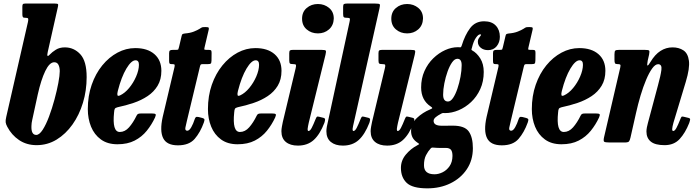

<svg xmlns="http://www.w3.org/2000/svg" viewBox="-20 -800 3904 1078"><path d="M15 -143.5 137 -677Q140 -691 138 -695.5Q136 -700 126 -700H121.5Q110.5 -700 108 -705Q105.5 -710 105.5 -720.5V-762Q105.5 -772.5 108.2 -776.2Q111 -780 121.5 -780H288Q302.5 -780 305.2 -776.8Q308 -773.5 305 -761L248 -508Q239.5 -471 261.5 -495.5Q272 -507 293 -520.5Q314 -534 344 -534Q395 -534 430.8 -495.5Q466.5 -457 466.5 -367Q466.5 -292 445.8 -223.2Q425 -154.5 387 -101Q349 -47.5 297.8 -16.2Q246.5 15 185.5 15Q129.5 15 87.2 -13.5Q45 -42 21 -88Q13 -103 11.8 -113.5Q10.5 -124 15 -143.5ZM156.5 -92.5Q154.5 -42.5 183.5 -42.5Q201 -42.5 219.8 -71.5Q238.5 -100.5 255.5 -146Q272.5 -191.5 286 -241.5Q299.5 -291.5 307.5 -334.2Q315.5 -377 315.5 -400Q315.5 -422 308.2 -436.2Q301 -450.5 284.5 -450.5Q258 -450.5 234.2 -401.2Q210.5 -352 192 -269.5L161 -127Q158.5 -118 157.8 -109.8Q157 -101.5 156.5 -92.5Z M473 -187.5Q473 -261.5 494.8 -324Q516.5 -386.5 554.2 -432.8Q592 -479 639.8 -504.5Q687.5 -530 739.5 -530Q808 -530 847 -496Q886 -462 886 -402.5Q886 -353.5 865 -318.8Q844 -284 808.8 -260.5Q773.5 -237 729.8 -222.2Q686 -207.5 640.5 -198Q628.5 -195 625 -189.8Q621.5 -184.5 620.5 -169Q609 -59 652.5 -59Q681.5 -59 704.5 -85Q727.5 -111 746.5 -150Q750 -158 755.5 -160.5Q761 -163 774 -163H831.5Q849.5 -163 853.2 -159Q857 -155 850.5 -140.5Q832 -100.5 804.2 -66Q776.5 -31.5 736.2 -10.8Q696 10 639.5 10Q583.5 10 546.5 -17Q509.5 -44 491.2 -88.8Q473 -133.5 473 -187.5ZM654 -264.5Q681 -277 705 -306Q729 -335 744.2 -370.2Q759.5 -405.5 760 -435.5Q760.5 -461.5 741 -461.5Q717.5 -461.5 689.5 -414.8Q661.5 -368 641.5 -289.5Q637.5 -274 639.2 -266.2Q641 -258.5 654 -264.5Z M951 -520H968.5Q980 -520 981.2 -523.2Q982.5 -526.5 985 -535.5L999.5 -597Q1001.5 -606.5 1004.8 -608.5Q1008 -610.5 1018 -612Q1048 -614.5 1068.8 -622.8Q1089.5 -631 1101 -638.5Q1111.5 -645.5 1115.5 -646.8Q1119.5 -648 1134 -648Q1146.5 -648 1150.2 -645.8Q1154 -643.5 1152 -634L1129 -536Q1126.5 -526 1127.2 -523Q1128 -520 1139 -520H1151Q1161 -520 1164.5 -517.5Q1168 -515 1168 -503.5L1167.5 -460.5Q1167 -446.5 1163.5 -443.2Q1160 -440 1147 -440H1118Q1109 -440 1106.8 -437Q1104.5 -434 1102.5 -426L1029.5 -122Q1024.5 -102.5 1021 -84.2Q1017.5 -66 1031.5 -66Q1043 -66 1054.2 -86.2Q1065.5 -106.5 1072.5 -129Q1075.5 -138 1079.2 -141.8Q1083 -145.5 1095 -143L1116.5 -137.5Q1126.5 -134.5 1127.8 -129.8Q1129 -125 1124.5 -112Q1104.5 -56.5 1073 -20.2Q1041.5 16 979 16Q916 16 896 -24.5Q876 -65 893.5 -143.5L959.5 -422.5Q961.5 -431.5 960.5 -435.8Q959.5 -440 949 -440H944Q935 -440 932.2 -443.2Q929.5 -446.5 929.5 -458.5V-501.5Q929.5 -513.5 934.5 -516.8Q939.5 -520 951 -520Z M1147.5 -187.5Q1147.5 -261.5 1169.2 -324Q1191 -386.5 1228.8 -432.8Q1266.5 -479 1314.2 -504.5Q1362 -530 1414 -530Q1482.5 -530 1521.5 -496Q1560.5 -462 1560.5 -402.5Q1560.5 -353.5 1539.5 -318.8Q1518.5 -284 1483.2 -260.5Q1448 -237 1404.2 -222.2Q1360.5 -207.5 1315 -198Q1303 -195 1299.5 -189.8Q1296 -184.5 1295 -169Q1283.5 -59 1327 -59Q1356 -59 1379 -85Q1402 -111 1421 -150Q1424.5 -158 1430 -160.5Q1435.5 -163 1448.5 -163H1506Q1524 -163 1527.8 -159Q1531.5 -155 1525 -140.5Q1506.5 -100.5 1478.8 -66Q1451 -31.5 1410.8 -10.8Q1370.5 10 1314 10Q1258 10 1221 -17Q1184 -44 1165.8 -88.8Q1147.5 -133.5 1147.5 -187.5ZM1328.5 -264.5Q1355.5 -277 1379.5 -306Q1403.5 -335 1418.8 -370.2Q1434 -405.5 1434.5 -435.5Q1435 -461.5 1415.5 -461.5Q1392 -461.5 1364 -414.8Q1336 -368 1316 -289.5Q1312 -274 1313.8 -266.2Q1315.5 -258.5 1328.5 -264.5Z M1676 -695Q1676 -733 1702 -755.2Q1728 -777.5 1765 -777.5Q1801.5 -777.5 1828 -755.2Q1854.5 -733 1854 -695Q1852.5 -657 1827 -634.8Q1801.5 -612.5 1765 -612.5Q1728 -612.5 1702 -634.8Q1676 -657 1676 -695ZM1807.5 -492.5 1713.5 -111Q1712 -105 1709.5 -91.8Q1707 -78.5 1707 -75Q1707 -64.5 1712 -64.5Q1721 -64.5 1730.2 -82.2Q1739.5 -100 1752 -131.5Q1756 -141.5 1759.2 -144.2Q1762.5 -147 1771.5 -144.5L1796 -138.5Q1805.5 -136 1805.2 -128.8Q1805 -121.5 1801.5 -110.5Q1776 -45 1741.2 -13.8Q1706.5 17.5 1652.5 17.5Q1609.5 17.5 1584.8 -3Q1560 -23.5 1560 -63.5Q1560 -74 1562.8 -89.5Q1565.5 -105 1568 -116L1640 -417Q1643.5 -431.5 1641.5 -435.8Q1639.5 -440 1628 -440H1626Q1611.5 -440 1607.8 -443.8Q1604 -447.5 1604 -462V-501.5Q1604 -514 1608.5 -517Q1613 -520 1625 -520H1784.5Q1806 -520 1809 -515.8Q1812 -511.5 1807.5 -492.5Z M2110.5 -752.5 1966.5 -111Q1965 -105 1962.2 -91.8Q1959.5 -78.5 1959.5 -75Q1959.5 -64.5 1964.5 -64.5Q1973.5 -64.5 1982.8 -82.2Q1992 -100 2004.5 -131.5Q2008.5 -141.5 2011.8 -144.2Q2015 -147 2024 -144.5L2048.5 -138.5Q2058 -136 2057.8 -128.8Q2057.5 -121.5 2054 -110.5Q2028.5 -45 1993.8 -13.8Q1959 17.5 1905 17.5Q1862.5 17.5 1837.5 -3Q1812.5 -23.5 1812.5 -63.5Q1812.5 -74 1815.2 -89.5Q1818 -105 1821 -116L1942.5 -677Q1946 -691.5 1944 -695.8Q1942 -700 1930.5 -700H1928.5Q1914 -700 1910.2 -703.8Q1906.5 -707.5 1906.5 -722V-761.5Q1906.5 -774 1911 -777Q1915.5 -780 1927.5 -780H2087Q2109 -780 2112 -775.8Q2115 -771.5 2110.5 -752.5Z M2177 -695Q2177 -733 2203 -755.2Q2229 -777.5 2266 -777.5Q2302.5 -777.5 2329 -755.2Q2355.5 -733 2355 -695Q2353.5 -657 2328 -634.8Q2302.5 -612.5 2266 -612.5Q2229 -612.5 2203 -634.8Q2177 -657 2177 -695ZM2308.5 -492.5 2214.5 -111Q2213 -105 2210.5 -91.8Q2208 -78.5 2208 -75Q2208 -64.5 2213 -64.5Q2222 -64.5 2231.2 -82.2Q2240.5 -100 2253 -131.5Q2257 -141.5 2260.2 -144.2Q2263.5 -147 2272.5 -144.5L2297 -138.5Q2306.5 -136 2306.2 -128.8Q2306 -121.5 2302.5 -110.5Q2277 -45 2242.2 -13.8Q2207.5 17.5 2153.5 17.5Q2110.5 17.5 2085.8 -3Q2061 -23.5 2061 -63.5Q2061 -74 2063.8 -89.5Q2066.5 -105 2069 -116L2141 -417Q2144.5 -431.5 2142.5 -435.8Q2140.5 -440 2129 -440H2127Q2112.5 -440 2108.8 -443.8Q2105 -447.5 2105 -462V-501.5Q2105 -514 2109.5 -517Q2114 -520 2126 -520H2285.5Q2307 -520 2310 -515.8Q2313 -511.5 2308.5 -492.5Z M2231 142.5Q2231 101 2258.5 68Q2286 35 2322.5 16Q2334 10 2333.5 8.5Q2333 7 2325.5 2Q2305 -11.5 2296.5 -27.8Q2288 -44 2288 -64Q2288 -107 2320.8 -137.8Q2353.5 -168.5 2394.5 -185.5Q2407 -190.5 2407 -193.5Q2407 -196.5 2399 -201.5Q2344.5 -237 2344.5 -309Q2344.5 -359.5 2363.2 -401.2Q2382 -443 2412.8 -472.8Q2443.5 -502.5 2479.5 -518.8Q2515.5 -535 2550.5 -535Q2554 -535 2555.5 -534.8Q2557 -534.5 2558.5 -534.5Q2565 -534 2567.2 -535Q2569.5 -536 2572.5 -544.5Q2590.5 -603.5 2619.5 -642Q2648.5 -680.5 2698 -680.5Q2741 -680.5 2763.8 -656.2Q2786.5 -632 2786.5 -593.5Q2786.5 -562.5 2768.8 -540.5Q2751 -518.5 2720 -518.5Q2695.5 -518.5 2679.2 -531.8Q2663 -545 2663 -565.5Q2663 -578 2669.8 -587.2Q2676.5 -596.5 2680 -601.8Q2683.5 -607 2675 -607Q2665.5 -607 2652 -587.8Q2638.5 -568.5 2630 -533Q2627.5 -526 2627 -522.8Q2626.5 -519.5 2631 -517Q2657 -503 2676.5 -472Q2696 -441 2696 -396Q2696 -342.5 2676.5 -299.8Q2657 -257 2625 -227Q2593 -197 2554.8 -181Q2516.5 -165 2479 -165Q2476.5 -165 2468.5 -165.5Q2463 -166 2454 -160Q2440 -153 2427.2 -142.8Q2414.5 -132.5 2414.5 -121.5Q2414.5 -94 2460.5 -94Q2470.5 -94 2490.5 -94.2Q2510.5 -94.5 2522.5 -94.5Q2589 -94.5 2612 -61.8Q2635 -29 2635 32Q2635 99.5 2601 150.2Q2567 201 2509.2 229.2Q2451.5 257.5 2379.5 257.5Q2295.5 257.5 2263.2 226.5Q2231 195.5 2231 142.5ZM2468 -269.5Q2467.5 -230 2495.5 -230Q2510 -230 2523.8 -250.2Q2537.5 -270.5 2548.2 -302.2Q2559 -334 2565.5 -369Q2572 -404 2572 -433Q2572.5 -470 2548 -470Q2532.5 -470 2518.2 -449.8Q2504 -429.5 2492.8 -398Q2481.5 -366.5 2474.8 -332Q2468 -297.5 2468 -269.5ZM2398.5 33Q2383.5 49 2372 71.2Q2360.5 93.5 2360.5 127.5Q2360 178.5 2419.5 178.5Q2442.5 178.5 2465.5 167Q2488.5 155.5 2504.2 132.8Q2520 110 2520.5 75.5Q2520.5 51.5 2512 41Q2503.5 30.5 2482.5 30.5H2447Q2440 30.5 2434.2 30.2Q2428.5 30 2417 29Q2410.5 28 2406.5 28.5Q2402.5 29 2398.5 33Z M2769.5 -520H2787Q2798.5 -520 2799.8 -523.2Q2801 -526.5 2803.5 -535.5L2818 -597Q2820 -606.5 2823.2 -608.5Q2826.5 -610.5 2836.5 -612Q2866.5 -614.5 2887.2 -622.8Q2908 -631 2919.5 -638.5Q2930 -645.5 2934 -646.8Q2938 -648 2952.5 -648Q2965 -648 2968.8 -645.8Q2972.5 -643.5 2970.5 -634L2947.5 -536Q2945 -526 2945.8 -523Q2946.5 -520 2957.5 -520H2969.5Q2979.5 -520 2983 -517.5Q2986.5 -515 2986.5 -503.5L2986 -460.5Q2985.5 -446.5 2982 -443.2Q2978.5 -440 2965.5 -440H2936.5Q2927.5 -440 2925.2 -437Q2923 -434 2921 -426L2848 -122Q2843 -102.5 2839.5 -84.2Q2836 -66 2850 -66Q2861.5 -66 2872.8 -86.2Q2884 -106.5 2891 -129Q2894 -138 2897.8 -141.8Q2901.5 -145.5 2913.5 -143L2935 -137.5Q2945 -134.5 2946.2 -129.8Q2947.5 -125 2943 -112Q2923 -56.5 2891.5 -20.2Q2860 16 2797.5 16Q2734.5 16 2714.5 -24.5Q2694.5 -65 2712 -143.5L2778 -422.5Q2780 -431.5 2779 -435.8Q2778 -440 2767.5 -440H2762.5Q2753.5 -440 2750.8 -443.2Q2748 -446.5 2748 -458.5V-501.5Q2748 -513.5 2753 -516.8Q2758 -520 2769.5 -520Z M2966 -187.5Q2966 -261.5 2987.8 -324Q3009.5 -386.5 3047.2 -432.8Q3085 -479 3132.8 -504.5Q3180.5 -530 3232.5 -530Q3301 -530 3340 -496Q3379 -462 3379 -402.5Q3379 -353.5 3358 -318.8Q3337 -284 3301.8 -260.5Q3266.5 -237 3222.8 -222.2Q3179 -207.5 3133.5 -198Q3121.5 -195 3118 -189.8Q3114.5 -184.5 3113.5 -169Q3102 -59 3145.5 -59Q3174.5 -59 3197.5 -85Q3220.5 -111 3239.5 -150Q3243 -158 3248.5 -160.5Q3254 -163 3267 -163H3324.5Q3342.5 -163 3346.2 -159Q3350 -155 3343.5 -140.5Q3325 -100.5 3297.2 -66Q3269.5 -31.5 3229.2 -10.8Q3189 10 3132.5 10Q3076.5 10 3039.5 -17Q3002.5 -44 2984.2 -88.8Q2966 -133.5 2966 -187.5ZM3147 -264.5Q3174 -277 3198 -306Q3222 -335 3237.2 -370.2Q3252.5 -405.5 3253 -435.5Q3253.5 -461.5 3234 -461.5Q3210.5 -461.5 3182.5 -414.8Q3154.5 -368 3134.5 -289.5Q3130.5 -274 3132.2 -266.2Q3134 -258.5 3147 -264.5Z M3456.5 -520H3599.5Q3621 -520 3624.5 -516Q3628 -512 3624.5 -494L3616.5 -459Q3611.5 -432 3615.8 -432Q3620 -432 3632 -452Q3657.5 -494.5 3688.5 -514.2Q3719.5 -534 3756 -534Q3792 -534 3817.2 -517.2Q3842.5 -500.5 3848 -458.8Q3853.5 -417 3830.5 -341L3761 -110.5Q3758.5 -103.5 3756.2 -90.8Q3754 -78 3754 -75Q3754 -64.5 3760 -64.5Q3768.5 -64.5 3777.8 -81.5Q3787 -98.5 3799 -129Q3803.5 -141 3806.5 -144Q3809.5 -147 3819 -144.5L3846 -138Q3855 -135.5 3854.8 -129.8Q3854.5 -124 3849.5 -109Q3827.5 -53.5 3795.8 -19.2Q3764 15 3711.5 15Q3658.5 15 3634 -5Q3609.5 -25 3609.5 -61.5Q3609.5 -72 3612 -85Q3614.5 -98 3617.5 -108.5L3674 -320Q3689.5 -376 3693.5 -407.8Q3697.5 -439.5 3675 -439.5Q3659 -439.5 3641.8 -415.8Q3624.5 -392 3607.8 -352.2Q3591 -312.5 3576.5 -263.8Q3562 -215 3551 -165.5L3520 -28Q3516.5 -12 3511.5 -6Q3506.5 0 3487.5 0H3402Q3376.5 0 3371.8 -4.8Q3367 -9.5 3371.5 -29.5L3462.5 -421Q3465.5 -434 3462.2 -437Q3459 -440 3450.5 -440H3447.5Q3435.5 -440 3432.8 -445.2Q3430 -450.5 3430 -465V-495Q3430 -512 3434.8 -516Q3439.5 -520 3456.5 -520Z"/></svg>

Font: Besley* Condensed
Style: Bold Italic
Weight: 700
Width: 3
Italic angle: -13°
Designer: Owen Earl
Foundry: indestructible type*
Version: Version 3.000; ttfautohint (v1.8.3)